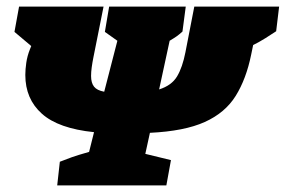

<svg xmlns="http://www.w3.org/2000/svg" viewBox="-20 -564 869 584"><path d="M154 0 162 -72Q182 -80 199 -86Q216 -92 251 -102L266 -162Q158 -173 107.5 -218Q57 -263 57 -336Q57 -353 60 -373.5Q63 -394 71 -414L75 -424L24 -467L38 -544H295L264 -389Q261 -374 259 -359.5Q257 -345 257 -333Q257 -312 266 -300.5Q275 -289 297 -285L337 -440L299 -467L312 -544H545L535 -468Q525 -459 518 -454Q511 -449 496 -440L464 -292Q502 -304 518.5 -331.5Q535 -359 544 -405L571 -544H829L820 -469Q805 -459 787.5 -448Q770 -437 750 -427L744 -398Q729 -324 697 -272.5Q665 -221 603 -193Q541 -165 436 -160L422 -96L500 -77L486 0Z"/></svg>

Font: Piazzolla SC Black
Style: Italic
Weight: 900
Italic angle: -11.3°
Designer: Juan Pablo del Peral
Foundry: Huerta Tipografica
Version: Version 1.330